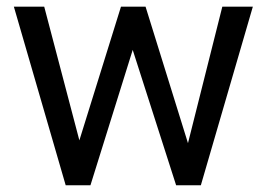

<svg xmlns="http://www.w3.org/2000/svg" viewBox="-20 -548 791 568"><path d="M536.1 -124.5 637.7 -528.3H728L574.2 0H501L372.6 -400.4L247.6 0H174.3L21 -528.3H110.8L214.8 -132.8L337.9 -528.3H410.6Z"/></svg>

Font: f42100
Style: 7875512
Weight: 400
Designer: Google
Version: Version 2.137; 2017